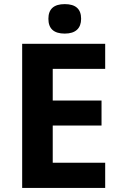

<svg xmlns="http://www.w3.org/2000/svg" viewBox="-20 -931 600 951"><path d="M219.7 -837.9C219.7 -789.1 246.6 -764.6 300.8 -764.6C355 -764.6 381.8 -791.5 381.8 -837.9C381.8 -886.2 355 -910.6 300.8 -910.6C246.6 -910.6 219.7 -886.2 219.7 -837.9ZM501 -125H241.2V-309.1H482.9V-433.1H241.2V-589.8H501V-713.9H89.8V0H501Z"/></svg>

Font: Noto Reveo Sans
Style: Bold
Weight: 700
Designer: Monotype Design team
Foundry: Monotype Imaging Inc.
Version: Version 1.04